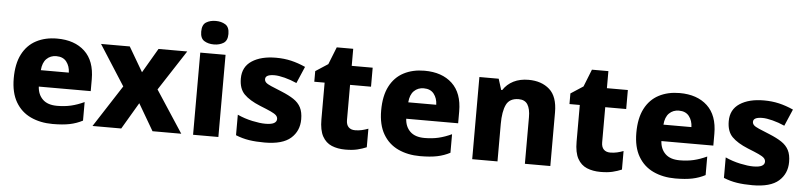

<svg xmlns="http://www.w3.org/2000/svg" viewBox="-46 -1018 5367 1278"><g transform="rotate(5 2638.0 -379.0)"><path d="M310 -559Q427 -559 495 -495.5Q563 -432 563 -309V-230H216Q219 -177 252 -145Q285 -113 348 -113Q399 -113 441.5 -123Q484 -133 529 -154V-30Q489 -9 443 0.5Q397 10 329 10Q247 10 182.5 -20Q118 -50 81.5 -112.5Q45 -175 45 -271Q45 -368 78 -432Q111 -496 171 -527.5Q231 -559 310 -559ZM315 -442Q276 -442 250 -416.5Q224 -391 220 -340H407Q406 -383 383 -412.5Q360 -442 315 -442Z M776 -280 604 -549H796L892 -385L988 -549H1180L1005 -280L1188 0H996L892 -178L787 0H595Z M1352 -768Q1389 -768 1416 -751.5Q1443 -735 1443 -689Q1443 -644 1416 -627.5Q1389 -611 1352 -611Q1314 -611 1287.5 -627.5Q1261 -644 1261 -689Q1261 -735 1287.5 -751.5Q1314 -768 1352 -768ZM1436 -549V0H1267V-549Z M1975 -165Q1975 -87 1920 -38.5Q1865 10 1745 10Q1687 10 1641.5 3Q1596 -4 1552 -22V-159Q1600 -137 1652 -126Q1704 -115 1739 -115Q1779 -115 1797 -125Q1815 -135 1815 -153Q1815 -167 1804.5 -177.5Q1794 -188 1768 -200Q1742 -212 1694 -231Q1623 -260 1587 -296.5Q1551 -333 1551 -401Q1551 -479 1612 -519Q1673 -559 1773 -559Q1827 -559 1874 -548Q1921 -537 1970 -515L1922 -403Q1882 -421 1841 -431.5Q1800 -442 1773 -442Q1712 -442 1712 -411Q1712 -398 1721.5 -388.5Q1731 -379 1756.5 -368Q1782 -357 1829 -338Q1878 -318 1910.5 -296.5Q1943 -275 1959 -244Q1975 -213 1975 -165Z M2338 -124Q2362 -124 2383.5 -129Q2405 -134 2426 -142V-18Q2398 -6 2365 2Q2332 10 2285 10Q2233 10 2193.5 -6.5Q2154 -23 2131.5 -63.5Q2109 -104 2109 -177V-422H2040V-493L2123 -547L2169 -663H2279V-549H2419V-422H2279V-187Q2279 -156 2294.5 -140Q2310 -124 2338 -124Z M2765 -559Q2882 -559 2950 -495.5Q3018 -432 3018 -309V-230H2671Q2674 -177 2707 -145Q2740 -113 2803 -113Q2854 -113 2896.5 -123Q2939 -133 2984 -154V-30Q2944 -9 2898 0.5Q2852 10 2784 10Q2702 10 2637.5 -20Q2573 -50 2536.5 -112.5Q2500 -175 2500 -271Q2500 -368 2533 -432Q2566 -496 2626 -527.5Q2686 -559 2765 -559ZM2770 -442Q2731 -442 2705 -416.5Q2679 -391 2675 -340H2862Q2861 -383 2838 -412.5Q2815 -442 2770 -442Z M3460 -559Q3547 -559 3600.5 -511.5Q3654 -464 3654 -358V0H3484V-311Q3484 -367 3465.5 -396Q3447 -425 3406 -425Q3345 -425 3323 -379.5Q3301 -334 3301 -250V0H3132V-549H3261L3284 -476H3291Q3317 -516 3360 -537.5Q3403 -559 3460 -559Z M4043 -124Q4067 -124 4088.5 -129Q4110 -134 4131 -142V-18Q4103 -6 4070 2Q4037 10 3990 10Q3938 10 3898.5 -6.5Q3859 -23 3836.5 -63.5Q3814 -104 3814 -177V-422H3745V-493L3828 -547L3874 -663H3984V-549H4124V-422H3984V-187Q3984 -156 3999.5 -140Q4015 -124 4043 -124Z M4470 -559Q4587 -559 4655 -495.5Q4723 -432 4723 -309V-230H4376Q4379 -177 4412 -145Q4445 -113 4508 -113Q4559 -113 4601.5 -123Q4644 -133 4689 -154V-30Q4649 -9 4603 0.5Q4557 10 4489 10Q4407 10 4342.5 -20Q4278 -50 4241.5 -112.5Q4205 -175 4205 -271Q4205 -368 4238 -432Q4271 -496 4331 -527.5Q4391 -559 4470 -559ZM4475 -442Q4436 -442 4410 -416.5Q4384 -391 4380 -340H4567Q4566 -383 4543 -412.5Q4520 -442 4475 -442Z M5235 -165Q5235 -87 5180 -38.5Q5125 10 5005 10Q4947 10 4901.5 3Q4856 -4 4812 -22V-159Q4860 -137 4912 -126Q4964 -115 4999 -115Q5039 -115 5057 -125Q5075 -135 5075 -153Q5075 -167 5064.5 -177.5Q5054 -188 5028 -200Q5002 -212 4954 -231Q4883 -260 4847 -296.5Q4811 -333 4811 -401Q4811 -479 4872 -519Q4933 -559 5033 -559Q5087 -559 5134 -548Q5181 -537 5230 -515L5182 -403Q5142 -421 5101 -431.5Q5060 -442 5033 -442Q4972 -442 4972 -411Q4972 -398 4981.5 -388.5Q4991 -379 5016.5 -368Q5042 -357 5089 -338Q5138 -318 5170.5 -296.5Q5203 -275 5219 -244Q5235 -213 5235 -165Z"/></g></svg>

Font: Noto Sans Thai Looped ExtraBold
Style: Regular
Weight: 800
Designer: Sasikarn Vongin, Ben Mitchell
Foundry: The Fontpad Ltd
Version: Version 1.001; ttfautohint (v1.8.4.7-5d5b)